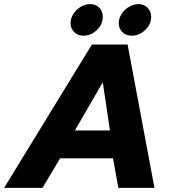

<svg xmlns="http://www.w3.org/2000/svg" viewBox="-45 -916 848 936"><path d="M299 -803Q299 -827 313 -848.5Q327 -870 349 -883Q371 -896 394 -896Q422 -896 439 -878.5Q456 -861 456 -834Q456 -797 427 -769.5Q398 -742 362 -742Q335 -742 317 -759Q299 -776 299 -803ZM534 -803Q534 -827 548 -848.5Q562 -870 584.5 -883Q607 -896 630 -896Q657 -896 674.5 -878Q692 -860 692 -834Q692 -797 662.5 -769.5Q633 -742 598 -742Q570 -742 552 -759Q534 -776 534 -803ZM403 -699H577L708 0H532L506 -144H248L162 0H-25ZM491 -280 456 -515 320 -280Z"/></svg>

Font: Prompt Bold
Style: Bold Italic
Weight: 700
Italic angle: -12°
Designer: Katatrad Team
Foundry: CadsonDemak
Version: Version 1.000